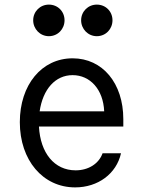

<svg xmlns="http://www.w3.org/2000/svg" viewBox="-20 -803 620 833"><path d="M149 -254H515V-286C515 -442 425 -550 295 -550C161 -550 66 -435 66 -273C66 -108 166 10 306 10C405 10 485 -49 505 -138H425C409 -93 364 -64 308 -64C216 -64 155 -139 149 -254ZM295 -477C371 -477 428 -415 432 -320H152C166 -416 220 -477 295 -477ZM124 -715C124 -677 154 -646 192 -646C231 -646 260 -677 260 -715C260 -753 231 -783 192 -783C154 -783 124 -753 124 -715ZM332 -715C332 -677 362 -646 400 -646C439 -646 468 -677 468 -715C468 -753 439 -783 400 -783C362 -783 332 -753 332 -715Z"/></svg>

Font: CommitMono-dimboump
Style: Regular
Weight: 400
Monospace: yes
Designer: Eigil Nikolajsen
Foundry: Eigil Nikolajsen
Version: Version 1.143